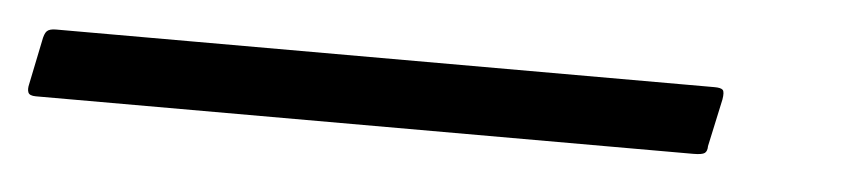

<svg xmlns="http://www.w3.org/2000/svg" viewBox="-75 -9 658 149"><g transform="rotate(5 254.0 65.5)"><path d="M-46 92Q-51 92 -52 89.5Q-53 87 -52 83L-45 49Q-44 43 -42 41Q-40 39 -35 39H478Q483 39 484.5 40.5Q486 42 485 48L477 85Q477 89 475 90.5Q473 92 466 92Z"/></g></svg>

Font: Glory Medium
Style: Italic
Weight: 500
Italic angle: -12°
Version: Version 1.011